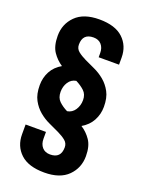

<svg xmlns="http://www.w3.org/2000/svg" viewBox="-147 -778 691 921"><g transform="rotate(20 198.0 -317.5)"><path d="M35 -314Q35 -352 52 -384Q69 -416 104 -436Q75 -455 55 -484.5Q35 -514 35 -566Q35 -626 76 -667Q117 -708 197 -708Q278 -708 318.5 -670Q359 -632 359 -572V-536H255V-557Q255 -584 240.5 -600.5Q226 -617 200 -617Q145 -617 145 -561Q145 -540 161 -527Q177 -514 201 -502.5Q225 -491 252.5 -478.5Q280 -466 304 -446Q328 -426 344 -396.5Q360 -367 360 -321Q360 -283 342.5 -250.5Q325 -218 290 -198Q319 -180 339.5 -150Q360 -120 360 -69Q360 -9 319 32Q278 73 198 73Q117 73 76.5 35Q36 -3 36 -63V-113H140V-78Q140 -51 154.5 -34.5Q169 -18 195 -18Q250 -18 250 -74Q250 -95 234 -108Q218 -121 194 -132.5Q170 -144 142.5 -156.5Q115 -169 91 -189Q67 -209 51 -238.5Q35 -268 35 -314ZM140 -318Q140 -288 157.5 -271Q175 -254 201 -241Q226 -245 240.5 -267Q255 -289 255 -317Q255 -346 237 -363Q219 -380 193 -393Q168 -389 154 -367.5Q140 -346 140 -318Z"/></g></svg>

Font: SVN-Bebas Neue
Style: Bold
Weight: 700
Designer: Ryoichi Tsunekawa
Foundry: Ryoichi Tsunekawa
Version: Version 1.300; ttfautohint (v1.7.9-c794)